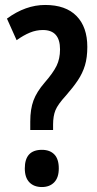

<svg xmlns="http://www.w3.org/2000/svg" viewBox="-20 -744 390 774"><path d="M102 -254Q102 -304 115 -339Q128 -374 160 -411Q194 -450 208 -478.5Q222 -507 222 -545Q222 -623 153 -623Q126 -623 100.5 -612.5Q75 -602 47 -582L8 -669Q83 -724 162 -724Q245 -724 288.5 -679.5Q332 -635 332 -555Q332 -512 322.5 -480.5Q313 -449 294 -420.5Q275 -392 246 -359Q213 -323 203.5 -299.5Q194 -276 194 -242V-220H102ZM80 -65Q80 -140 149 -140Q181 -140 199 -121.5Q217 -103 217 -65Q217 -28 198.5 -9Q180 10 149 10Q117 10 98.5 -9Q80 -28 80 -65Z"/></svg>

Font: Noto Sans Thai ExtCond SemBd
Style: Regular
Weight: 600
Width: 2
Designer: Monotype Design Team
Foundry: Monotype Imaging Inc.
Version: Version 2.002; ttfautohint (v1.8.4.7-5d5b)